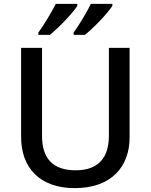

<svg xmlns="http://www.w3.org/2000/svg" viewBox="-20 -961 778 991"><path d="M560 -931V-941H449C427 -896 388 -831 360 -793V-781H418C464 -817 539 -896 560 -931ZM379 -931V-941H268C245 -896 206 -831 178 -793V-781H237C283 -817 358 -896 379 -931ZM649 -252V-714H542V-260C542 -151 491 -82 371 -82C254 -82 197 -142 197 -259V-714H89V-254C89 -95 185 10 366 10C558 10 649 -104 649 -252Z"/></svg>

Font: Noto Sans Hanifi Rohingya Medium
Style: Regular
Weight: 500
Designer: Monotype Design Team and DaltonMaag
Foundry: Google LLC
Version: Version 2.102